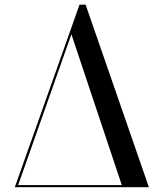

<svg xmlns="http://www.w3.org/2000/svg" viewBox="-20 -784 674 804"><path d="M338.5 -764.5 603.5 0H42L313 -764.5ZM279 -640.5 56 -9H490Z"/></svg>

Font: Bodoni* 24pt
Style: Regular
Weight: 400
Version: Version 2.3